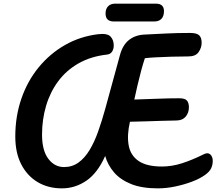

<svg xmlns="http://www.w3.org/2000/svg" viewBox="-20 -1030 1189 1055"><path d="M320 5Q245 5 187.5 -29Q130 -63 97 -126.5Q64 -190 64 -280Q64 -391 97.5 -488Q131 -585 192.5 -660Q254 -735 337 -782.5Q420 -830 519 -842Q569 -848 587 -829.5Q605 -811 605 -780Q605 -761 596 -746.5Q587 -732 567 -730Q479 -720 412 -682Q345 -644 300.5 -584.5Q256 -525 233.5 -449.5Q211 -374 211 -290Q211 -203 245.5 -157.5Q280 -112 332 -112Q377 -112 411.5 -137Q446 -162 472.5 -206Q499 -250 519.5 -308Q540 -366 558 -431L639 -727Q654 -783 689 -810.5Q724 -838 774 -840Q837 -843 894.5 -846Q952 -849 1024 -849Q1061 -849 1074.5 -836Q1088 -823 1088 -795Q1088 -768 1071.5 -744Q1055 -720 1016 -720Q970 -720 922.5 -718.5Q875 -717 836 -715Q797 -713 776 -710Q766 -680 755.5 -641Q745 -602 735.5 -561Q726 -520 718 -483Q785 -485 846 -487.5Q907 -490 965 -490Q997 -490 1007.5 -477Q1018 -464 1018 -441Q1018 -411 1001 -390Q984 -369 952 -368Q905 -367 867 -366Q829 -365 789 -363.5Q749 -362 694 -361Q677 -287 687 -231.5Q697 -176 741.5 -145.5Q786 -115 870 -115Q924 -115 979 -132.5Q1034 -150 1099 -182Q1122 -194 1135.5 -181.5Q1149 -169 1149 -146Q1149 -125 1140.5 -106Q1132 -87 1107 -69Q1078 -48 1034 -31.5Q990 -15 941.5 -5Q893 5 847 5Q760 5 701 -18.5Q642 -42 607 -82.5Q572 -123 558 -173Q516 -79 454.5 -37Q393 5 320 5ZM605 -912Q560 -912 560 -956Q560 -981 574 -995.5Q588 -1010 613 -1010H836Q881 -1010 881 -969Q881 -941 867 -926.5Q853 -912 828 -912Z"/></svg>

Font: Pacifico
Style: Regular
Weight: 400
Designer: Vernon Adams
Foundry: Vernon Adams
Version: Version 3.010; ttfautohint (v1.8.4.7-5d5b)